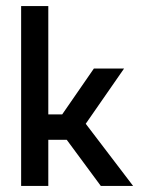

<svg xmlns="http://www.w3.org/2000/svg" viewBox="-20 -616 474 636"><path d="M314 0 201 -153H140V0H50V-596H140V-237H186L291 -389H391L264 -206L421 0Z"/></svg>

Font: MB Grotesk
Style: Regular
Weight: 400
Designer: Nawras Khrais
Foundry: Nawras Khrais
Version: Version 1.000;PS 001.000;hotconv 1.0.88;makeotf.lib2.5.64775